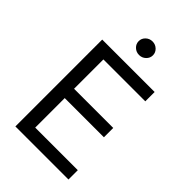

<svg xmlns="http://www.w3.org/2000/svg" viewBox="-270 -1034 1137 1137"><g transform="rotate(45 299.0 -465.0)"><path d="M88.1 0V-727.3H527V-649.1H176.1V-403.4H504.3V-325.3H176.1V-78.1H532.7V0ZM306.8 -816.8Q282.3 -816.8 264.7 -833.5Q247.2 -850.1 247.2 -873.6Q247.2 -897 264.7 -913.7Q282.3 -930.4 306.8 -930.4Q331.3 -930.4 348.9 -913.7Q366.5 -897 366.5 -873.6Q366.5 -850.1 348.9 -833.5Q331.3 -816.8 306.8 -816.8Z"/></g></svg>

Font: Inter UI
Style: Regular
Weight: 400
Designer: Rasmus Andersson
Foundry: rsms
Version: 3.2;8d6f07862